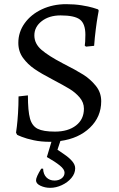

<svg xmlns="http://www.w3.org/2000/svg" viewBox="-20 -669 570 922"><path d="M270 8 256 50Q263 55 287.5 71.5Q312 88 326.5 105Q341 122 341 139Q341 164 323 185.5Q305 207 277 220Q249 233 221 233Q196 233 174.5 223Q153 213 153 197Q153 181 178 141H187Q188 168 203 183Q218 198 242 198Q262 198 276 187.5Q290 177 290 160Q290 144 267 125.5Q244 107 205 85L227 12H219Q177 12 142 4.5Q107 -3 84.5 -12Q62 -21 62 -22L57 -32Q58 -38 61 -62Q64 -86 66.5 -124.5Q69 -163 69 -206L114 -211Q114 -136 124 -100Q134 -64 161 -50.5Q188 -37 244 -37Q307 -37 345 -66.5Q383 -96 383 -147Q383 -177 362.5 -201Q342 -225 314 -242Q286 -259 231 -288Q179 -315 146 -337.5Q113 -360 90.5 -391Q68 -422 68 -463Q68 -515 98.5 -557.5Q129 -600 181.5 -624.5Q234 -649 298 -649Q338 -649 372 -643.5Q406 -638 426 -632Q446 -626 451 -624L454 -618Q453 -612 449 -590Q445 -568 440 -529Q435 -490 432 -449L393 -445L387 -450Q388 -454 389 -468.5Q390 -483 390 -502Q390 -555 364 -575Q338 -595 271 -595Q216 -595 180.5 -567.5Q145 -540 145 -499Q145 -459 179.5 -429.5Q214 -400 281 -365Q346 -332 380 -310.5Q414 -289 440 -257Q466 -225 466 -183Q466 -108 412 -56Q358 -4 270 8Z"/></svg>

Font: Sahitya
Style: Regular
Weight: 400
Designer: Juan Pablo del Peral
Foundry: Juan Pablo del Peral (http://www.huertatipografica.com)
Version: Version 1.001;PS 001.000;hotconv 1.0.70;makeotf.lib2.5.58329